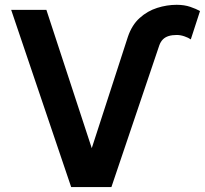

<svg xmlns="http://www.w3.org/2000/svg" viewBox="-20 -763 838 783"><path d="M629.6 -577.9Q635 -593 644.3 -602.3Q653.6 -611.6 667.7 -616Q681.9 -620.4 700.4 -620.4Q716.1 -620.4 732.4 -614.7Q748.8 -609.1 758.1 -602.3L795.7 -718Q780.5 -726.6 756.2 -735Q731.9 -743.4 700.4 -743.4Q660.6 -743.4 621 -730.8Q581.3 -718.3 549.6 -689.7Q517.8 -661.1 501.5 -612.8L354.2 -158.7L169.2 -722.7H25.6L270.3 0H434.3Z"/></svg>

Font: Giphurs
Style: Regular
Weight: 400
Version: Version 2.010